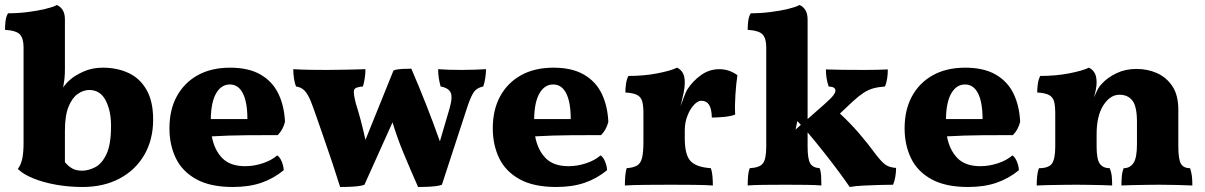

<svg xmlns="http://www.w3.org/2000/svg" viewBox="-21 -737 4809 766"><path d="M308 9Q254 9 203 0Q152 -9 111.5 -25.5Q71 -42 50 -63Q62 -78 67.5 -102.5Q73 -127 73 -167V-548Q73 -583 59 -599Q45 -615 -1 -618Q-1 -635 1 -652.5Q3 -670 11 -684Q51 -684 90.5 -689Q130 -694 160.5 -701.5Q191 -709 206 -717Q220 -711 229 -697Q238 -683 238 -659V-464Q238 -437 236 -421Q234 -405 231 -388Q244 -407 259 -419Q276 -435 311 -451Q346 -467 389 -467Q447 -467 492.5 -445.5Q538 -424 564 -378Q590 -332 590 -260Q590 -180 555 -119.5Q520 -59 456.5 -25Q393 9 308 9ZM238 -216V-90Q252 -73 268 -64.5Q284 -56 307 -56Q331 -56 358 -69.5Q385 -83 403.5 -121.5Q422 -160 422 -235Q422 -295 400.5 -336.5Q379 -378 335 -378Q312 -378 289.5 -362.5Q267 -347 252.5 -311.5Q238 -276 238 -216Z M908 9Q818 9 762 -22Q706 -53 680.5 -106Q655 -159 655 -225Q655 -299 684.5 -353Q714 -407 768 -437Q822 -467 897 -467Q971 -467 1018.5 -439.5Q1066 -412 1089.5 -363.5Q1113 -315 1116 -251Q1108 -219 1087 -198Q1037 -198 965 -197.5Q893 -197 824 -193Q834 -139 865.5 -106.5Q897 -74 957 -74Q992 -74 1027 -85.5Q1062 -97 1085 -117Q1095 -111 1102.5 -93.5Q1110 -76 1111 -58Q1071 -25 1022 -8Q973 9 908 9ZM896 -400Q862 -400 841.5 -365Q821 -330 820 -262H966Q966 -329 948 -364.5Q930 -400 896 -400Z M1336 9Q1322 -36 1305 -87Q1288 -138 1271 -186.5Q1254 -235 1240.5 -274Q1227 -313 1219 -333Q1207 -362 1194 -375.5Q1181 -389 1160 -392Q1155 -404 1152 -423Q1149 -442 1149 -461Q1183 -459 1215.5 -458.5Q1248 -458 1283 -458Q1322 -458 1362.5 -459Q1403 -460 1437 -461Q1437 -442 1434 -423.5Q1431 -405 1427 -392Q1395 -390 1391.5 -377.5Q1388 -365 1399 -323Q1409 -292 1418.5 -256Q1428 -220 1437 -179L1549 -456Q1563 -461 1583 -462Q1603 -463 1620 -463Q1681 -322 1734 -173L1773 -306Q1786 -352 1776 -369.5Q1766 -387 1737 -392Q1732 -409 1729.5 -426Q1727 -443 1727 -461Q1765 -458 1821 -458Q1851 -458 1874 -459Q1897 -460 1918 -461Q1918 -445 1915 -425.5Q1912 -406 1907 -392Q1882 -387 1870 -370.5Q1858 -354 1844 -312L1742 0Q1733 4 1714.5 6Q1696 8 1677.5 8.5Q1659 9 1647 9Q1613 -68 1588 -128.5Q1563 -189 1545 -249L1433 0Q1423 4 1405 6Q1387 8 1368 8.5Q1349 9 1336 9Z M2198 9Q2108 9 2052 -22Q1996 -53 1970.5 -106Q1945 -159 1945 -225Q1945 -299 1974.5 -353Q2004 -407 2058 -437Q2112 -467 2187 -467Q2261 -467 2308.5 -439.5Q2356 -412 2379.5 -363.5Q2403 -315 2406 -251Q2398 -219 2377 -198Q2327 -198 2255 -197.5Q2183 -197 2114 -193Q2124 -139 2155.5 -106.5Q2187 -74 2247 -74Q2282 -74 2317 -85.5Q2352 -97 2375 -117Q2385 -111 2392.5 -93.5Q2400 -76 2401 -58Q2361 -25 2312 -8Q2263 9 2198 9ZM2186 -400Q2152 -400 2131.5 -365Q2111 -330 2110 -262H2256Q2256 -329 2238 -364.5Q2220 -400 2186 -400Z M2711 -184Q2711 -120 2733.5 -95Q2756 -70 2815 -66Q2820 -52 2821.5 -33Q2823 -14 2823 3Q2795 1 2748 0.5Q2701 0 2656 0Q2607 0 2555 0.5Q2503 1 2472 3Q2472 -43 2479 -66Q2506 -68 2520.5 -76.5Q2535 -85 2540.5 -107Q2546 -129 2546 -172V-284Q2546 -314 2541.5 -331.5Q2537 -349 2522 -357.5Q2507 -366 2474 -368Q2474 -385 2476.5 -402.5Q2479 -420 2486 -434Q2549 -434 2602.5 -444.5Q2656 -455 2680 -467Q2694 -461 2702.5 -447Q2711 -433 2711 -408Q2711 -389 2706.5 -367Q2702 -345 2694 -313Q2701 -332 2708 -351Q2715 -370 2721 -380Q2743 -414 2776 -437.5Q2809 -461 2849 -461Q2888 -461 2921 -437Q2916 -405 2913 -359.5Q2910 -314 2912 -280Q2895 -273 2867 -270.5Q2839 -268 2819 -268Q2818 -304 2807.5 -319.5Q2797 -335 2777 -335Q2763 -335 2747.5 -318.5Q2732 -302 2721.5 -275Q2711 -248 2711 -218Z M2962 3Q2962 -18 2963.5 -35.5Q2965 -53 2970 -66Q3010 -68 3023 -85.5Q3036 -103 3036 -153V-548Q3036 -583 3022 -599Q3008 -615 2962 -618Q2962 -635 2964 -652.5Q2966 -670 2974 -684Q3014 -684 3053.5 -689Q3093 -694 3123.5 -701.5Q3154 -709 3169 -717Q3183 -711 3192 -697Q3201 -683 3201 -659V-262L3269 -322Q3295 -345 3303.5 -356.5Q3312 -368 3312 -375Q3312 -383 3306 -387Q3300 -391 3285 -392Q3279 -410 3276.5 -426.5Q3274 -443 3274 -460Q3295 -459 3339.5 -458.5Q3384 -458 3427 -458Q3452 -458 3475.5 -458.5Q3499 -459 3521 -460Q3521 -441 3518.5 -424.5Q3516 -408 3510 -392Q3483 -390 3463 -384.5Q3443 -379 3424 -366.5Q3405 -354 3381 -332L3330 -284Q3370 -247 3405.5 -206Q3441 -165 3477 -116Q3498 -89 3513 -79Q3528 -69 3554 -67Q3554 -50 3551 -32Q3548 -14 3542 0Q3517 0 3485 1Q3453 2 3422 3.5Q3391 5 3369 9Q3352 -16 3325 -52.5Q3298 -89 3265.5 -130Q3233 -171 3201 -209V-153Q3201 -104 3211 -86Q3221 -68 3249 -66Q3254 -53 3255 -35Q3256 -17 3256 3Q3236 1 3195.5 0.5Q3155 0 3113 0Q3070 0 3026 0.5Q2982 1 2962 3ZM3160 -254 3153 -220 3174 -239Q3167 -247 3160 -254Z M3841 9Q3751 9 3695 -22Q3639 -53 3613.5 -106Q3588 -159 3588 -225Q3588 -299 3617.5 -353Q3647 -407 3701 -437Q3755 -467 3830 -467Q3904 -467 3951.5 -439.5Q3999 -412 4022.5 -363.5Q4046 -315 4049 -251Q4041 -219 4020 -198Q3970 -198 3898 -197.5Q3826 -197 3757 -193Q3767 -139 3798.5 -106.5Q3830 -74 3890 -74Q3925 -74 3960 -85.5Q3995 -97 4018 -117Q4028 -111 4035.5 -93.5Q4043 -76 4044 -58Q4004 -25 3955 -8Q3906 9 3841 9ZM3829 -400Q3795 -400 3774.5 -365Q3754 -330 3753 -262H3899Q3899 -329 3881 -364.5Q3863 -400 3829 -400Z M4680 -153Q4680 -103 4690 -84.5Q4700 -66 4727 -66Q4732 -51 4734 -35Q4736 -19 4736 3Q4714 2 4676.5 1Q4639 0 4605 0Q4582 0 4552.5 0.5Q4523 1 4495.5 1.5Q4468 2 4453 3Q4453 -16 4454.5 -33.5Q4456 -51 4462 -66Q4487 -66 4501 -86.5Q4515 -107 4515 -161V-251Q4515 -312 4497 -335.5Q4479 -359 4445 -359Q4408 -359 4381 -317Q4354 -275 4354 -201V-153Q4354 -101 4367 -83.5Q4380 -66 4406 -66Q4413 -50 4414.5 -33.5Q4416 -17 4416 3Q4401 2 4376 1.5Q4351 1 4323 0.5Q4295 0 4272 0Q4248 0 4217 0.5Q4186 1 4158 1.5Q4130 2 4115 3Q4115 -18 4117 -36Q4119 -54 4124 -66Q4163 -66 4176 -84.5Q4189 -103 4189 -153V-284Q4189 -314 4184.5 -331.5Q4180 -349 4165 -357.5Q4150 -366 4117 -368Q4117 -385 4119.5 -402.5Q4122 -420 4129 -434Q4192 -434 4245.5 -444.5Q4299 -455 4323 -467Q4337 -461 4345.5 -447Q4354 -433 4354 -408Q4354 -384 4343 -348Q4350 -363 4357 -377.5Q4364 -392 4376 -404Q4398 -428 4433.5 -445Q4469 -462 4513 -462Q4557 -462 4594.5 -445.5Q4632 -429 4656 -393.5Q4680 -358 4680 -299Z"/></svg>

Font: Vollkorn ExtraBold
Style: Regular
Weight: 800
Designer: Friedrich Althausen
Foundry: Friedrich Althausen
Version: Version 5.000; ttfautohint (v1.8.3)